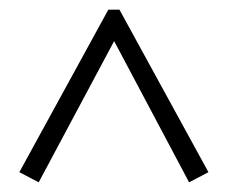

<svg xmlns="http://www.w3.org/2000/svg" viewBox="-20 -610 471 397"><path d="M60 -233 20 -254 204 -590H227L411 -254L371 -233L216 -525Z"/></svg>

Font: Piazzolla Thin ExtraLight
Style: Regular
Weight: 250
Version: Version 2.005